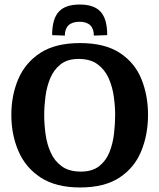

<svg xmlns="http://www.w3.org/2000/svg" viewBox="-20 -818 703 847"><path d="M333 9Q227 9 160 -34.5Q93 -78 61.5 -151Q30 -224 30 -311Q30 -398 61 -470Q92 -542 158.5 -585Q225 -628 333 -628Q442 -628 508 -585Q574 -542 603.5 -470Q633 -398 633 -311Q633 -224 603 -151Q573 -78 507 -34.5Q441 9 333 9ZM337 -61Q387 -61 417.5 -85Q448 -109 463 -147Q478 -185 483 -228.5Q488 -272 488 -311Q488 -349 482 -392Q476 -435 459.5 -472.5Q443 -510 411 -534Q379 -558 327 -558Q277 -558 247 -534Q217 -510 201.5 -472.5Q186 -435 180.5 -392Q175 -349 175 -311Q175 -270 181 -226Q187 -182 204 -144.5Q221 -107 253 -84Q285 -61 337 -61ZM266 -661 210 -663Q210 -734 239 -766Q268 -798 332 -798Q395 -798 424 -766Q453 -734 453 -663L394 -661Q394 -691 378 -706.5Q362 -722 331 -722Q299 -722 282.5 -706.5Q266 -691 266 -661Z"/></svg>

Font: Manuale
Style: Regular
Weight: 400
Designer: Eduardo Tunni / Pablo Cosgaya
Foundry: Eduardo Tunni / Pablo Cosgaya
Version: Version 1.002